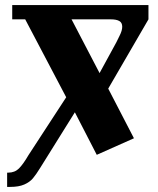

<svg xmlns="http://www.w3.org/2000/svg" viewBox="-20 -734 622 754"><path d="M8 -56H12Q38 -56 54.5 -72.5Q71 -89 92 -125L240 -352L79 -658H28V-714H563V-658L405 -386L506 -191L360 -126L274 -293L138 -75Q122 -49 109.5 -34Q97 -19 75.5 -9.5Q54 0 20 0H8ZM437 -568Q439 -573 449.5 -593.5Q460 -614 460 -629Q460 -645 448.5 -651.5Q437 -658 416 -658H261L371 -447Z"/></svg>

Font: Noto Serif Georgian Black Cond
Style: Regular
Weight: 900
Width: 3
Designer: Monotype Design team
Foundry: Monotype Imaging Inc.
Version: Version 1.000